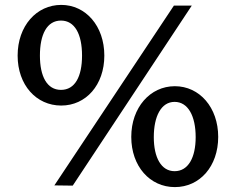

<svg xmlns="http://www.w3.org/2000/svg" viewBox="-20 -754 967 784"><path d="M230 -734C129 -734 52 -648 52 -527C52 -407 128 -323 230 -323C331 -323 406 -407 406 -527C406 -648 330 -734 230 -734ZM763 -731H690L202 3L277 4ZM229 -387C172 -387 143 -442 143 -527C143 -614 172 -670 229 -670C285 -670 315 -615 315 -527C315 -441 286 -387 229 -387ZM694 -402C593 -402 516 -315 516 -195C516 -75 592 10 694 10C796 10 871 -75 871 -195C871 -315 795 -402 694 -402ZM693 -55C638 -55 608 -111 608 -194C608 -279 638 -338 693 -338C748 -338 779 -280 779 -194C779 -111 749 -55 693 -55Z"/></svg>

Font: United Sans SemiBold
Style: Regular
Weight: 600
Designer: Pablo Impallari, Rodrigo Fuenzalida (Modified by Dan O. Williams)
Version: Version 1.000;PS 001.000;hotconv 1.0.88;makeotf.lib2.5.64775